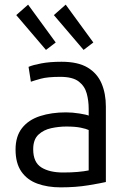

<svg xmlns="http://www.w3.org/2000/svg" viewBox="-20 -796 554 827"><path d="M241 11Q185 11 141 -5Q97 -21 72 -57Q47 -93 47 -152Q47 -209 75 -244.5Q103 -280 152.5 -296Q202 -312 264 -312Q292 -312 323 -307Q354 -302 362 -298V-328Q362 -362 353.5 -393.5Q345 -425 319 -445Q293 -465 240 -465Q185 -465 156 -457Q127 -449 113 -444L103 -508Q121 -516 158 -523Q195 -530 245 -530Q316 -530 357.5 -505Q399 -480 417.5 -436.5Q436 -393 436 -337V-12Q415 -7 361 2Q307 11 241 11ZM252 -53Q287 -53 315 -55.5Q343 -58 362 -62V-236Q352 -241 328 -246Q304 -251 266 -251Q234 -251 201 -244Q168 -237 145.5 -216Q123 -195 123 -153Q123 -97 158 -75Q193 -53 252 -53ZM340 -581 212 -731 263 -776 382 -613ZM178 -581 50 -731 101 -776 220 -613Z"/></svg>

Font: Ubuntu Sans
Style: Regular
Weight: 400
Designer: Dalton Maag Ltd
Foundry: Dalton Maag Ltd
Version: Version 1.006; ttfautohint (v1.8.4.7-5d5b)